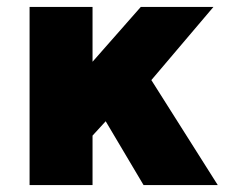

<svg xmlns="http://www.w3.org/2000/svg" viewBox="-20 -535 658 555"><path d="M65.5 0V-515H247.5V-356.5L387 -515H597L417.5 -303.5L609.5 0H395L285.5 -184.5L247.5 -143V0Z"/></svg>

Font: Geologica Cursive ExtraBold
Style: Regular
Weight: 800
Designer: Sindre Bremnes, Frode Helland
Foundry: Monokrom Skriftforlag AS
Version: Version 1.010;gftools[0.9.28]